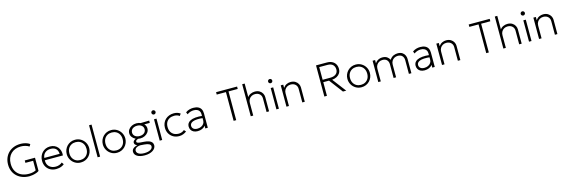

<svg xmlns="http://www.w3.org/2000/svg" viewBox="64 -2332 12265 4170"><g transform="rotate(-15 6197.0 -247.5)"><path d="M443 15Q358 15 287 -11Q216 -37 164.2 -85Q112.5 -133 84.2 -199.8Q56 -266.5 56 -348Q56 -430 83.2 -497.2Q110.5 -564.5 160.2 -613.2Q210 -662 278.5 -688.5Q347 -715 430 -715Q468.5 -715 506 -708.5Q543.5 -702 577.2 -689Q611 -676 638 -655.5L610 -608Q569.5 -633.5 521.2 -646.2Q473 -659 425 -659Q355.5 -659 298.5 -637.5Q241.5 -616 200.8 -575.5Q160 -535 138 -478Q116 -421 116 -350Q116 -252.5 156.8 -182.8Q197.5 -113 271.2 -76Q345 -39 444 -39Q499.5 -39 541 -50Q582.5 -61 604 -75V-289H430V-343H660V-46Q636.5 -27 597.2 -13.2Q558 0.5 516 7.8Q474 15 443 15Z M1045 15Q970 15 912.5 -16.8Q855 -48.5 822.5 -105.5Q790 -162.5 790 -238Q790 -293 808.5 -340Q827 -387 860.5 -421.8Q894 -456.5 938.8 -475.8Q983.5 -495 1036 -495Q1091.5 -495 1135.2 -475.2Q1179 -455.5 1208.2 -420Q1237.5 -384.5 1251 -337Q1264.5 -289.5 1259 -234H852Q849 -175.5 872.5 -131.8Q896 -88 942 -63.5Q988 -39 1052 -39Q1090.5 -39 1128.8 -52.8Q1167 -66.5 1194 -92L1226.5 -45Q1202 -24.5 1171.5 -11Q1141 2.5 1108.8 8.8Q1076.5 15 1045 15ZM854 -286H1199Q1196 -359.5 1155 -400.2Q1114 -441 1036 -441Q960.5 -441 911.5 -400.2Q862.5 -359.5 854 -286Z M1598.5 15Q1526 15 1468.8 -19.8Q1411.5 -54.5 1378.5 -112.5Q1345.5 -170.5 1345.5 -240Q1345.5 -292 1364.5 -338.2Q1383.5 -384.5 1417.8 -419.8Q1452 -455 1498 -475Q1544 -495 1598.5 -495Q1671 -495 1728.2 -460.2Q1785.5 -425.5 1818.5 -367.5Q1851.5 -309.5 1851.5 -240Q1851.5 -188 1832.5 -141.8Q1813.5 -95.5 1779.5 -60.2Q1745.5 -25 1699.2 -5Q1653 15 1598.5 15ZM1598.5 -39Q1655 -39 1698.5 -63.8Q1742 -88.5 1766.8 -133.5Q1791.5 -178.5 1791.5 -240Q1791.5 -301.5 1766.8 -346.8Q1742 -392 1698.5 -416.5Q1655 -441 1598.5 -441Q1542 -441 1498.5 -416.5Q1455 -392 1430.2 -346.8Q1405.5 -301.5 1405.5 -240Q1405.5 -178.5 1430.2 -133.5Q1455 -88.5 1498.5 -63.8Q1542 -39 1598.5 -39Z M1976.5 0V-720H2032.5V0Z M2410.5 15Q2338 15 2280.8 -19.8Q2223.5 -54.5 2190.5 -112.5Q2157.5 -170.5 2157.5 -240Q2157.5 -292 2176.5 -338.2Q2195.5 -384.5 2229.8 -419.8Q2264 -455 2310 -475Q2356 -495 2410.5 -495Q2483 -495 2540.2 -460.2Q2597.5 -425.5 2630.5 -367.5Q2663.5 -309.5 2663.5 -240Q2663.5 -188 2644.5 -141.8Q2625.5 -95.5 2591.5 -60.2Q2557.5 -25 2511.2 -5Q2465 15 2410.5 15ZM2410.5 -39Q2467 -39 2510.5 -63.8Q2554 -88.5 2578.8 -133.5Q2603.5 -178.5 2603.5 -240Q2603.5 -301.5 2578.8 -346.8Q2554 -392 2510.5 -416.5Q2467 -441 2410.5 -441Q2354 -441 2310.5 -416.5Q2267 -392 2242.2 -346.8Q2217.5 -301.5 2217.5 -240Q2217.5 -178.5 2242.2 -133.5Q2267 -88.5 2310.5 -63.8Q2354 -39 2410.5 -39Z M2979.5 225Q2925.5 225 2882.8 215Q2840 205 2810 186.5Q2780 168 2764.2 142Q2748.5 116 2748.5 84Q2748.5 57 2762.5 34.5Q2776.5 12 2804.8 -4.2Q2833 -20.5 2875.5 -29Q2845.5 -42.5 2830.5 -59.8Q2815.5 -77 2815.5 -100Q2815.5 -119 2826.2 -135Q2837 -151 2857.2 -164Q2877.5 -177 2906 -186Q2934.5 -195 2969.5 -199L2988.5 -165Q2955 -165 2929 -158.5Q2903 -152 2888.2 -140.2Q2873.5 -128.5 2873.5 -112Q2873.5 -89.5 2898.2 -81.2Q2923 -73 2959.5 -70L3041.5 -64Q3103.5 -59.5 3145.8 -44.2Q3188 -29 3209.8 -2Q3231.5 25 3231.5 65Q3231.5 98.5 3213.2 127.8Q3195 157 3161.5 178.8Q3128 200.5 3081.8 212.8Q3035.5 225 2979.5 225ZM2978.5 176Q3068 176 3118.8 147Q3169.5 118 3169.5 73Q3169.5 38.5 3133 18.8Q3096.5 -1 3024.5 -6L2939.5 -12Q2899 -9.5 2870 2.2Q2841 14 2825.8 33.5Q2810.5 53 2810.5 78Q2810.5 107 2830.8 129Q2851 151 2888.5 163.5Q2926 176 2978.5 176ZM2978.5 -155Q2922 -155 2875.5 -177.8Q2829 -200.5 2801.2 -239Q2773.5 -277.5 2773.5 -325Q2773.5 -372.5 2801.2 -411Q2829 -449.5 2875.5 -472.2Q2922 -495 2978.5 -495Q3035 -495 3081.5 -472.2Q3128 -449.5 3155.8 -411Q3183.5 -372.5 3183.5 -325Q3183.5 -277.5 3155.8 -239Q3128 -200.5 3081.5 -177.8Q3035 -155 2978.5 -155ZM2978.5 -209Q3021 -209 3053 -223.5Q3085 -238 3102.8 -264.2Q3120.5 -290.5 3120.5 -325Q3120.5 -377 3081.5 -409Q3042.5 -441 2978.5 -441Q2936 -441 2904 -426.2Q2872 -411.5 2854.2 -385.5Q2836.5 -359.5 2836.5 -325Q2836.5 -273.5 2875.8 -241.2Q2915 -209 2978.5 -209ZM3056.5 -428 3036.5 -475 3264.5 -480 3263.5 -428Z M3372.5 0V-480H3428.5V0ZM3400.5 -581Q3381 -581 3367.2 -594.8Q3353.5 -608.5 3353.5 -628Q3353.5 -647.5 3367.2 -661.2Q3381 -675 3400.5 -675Q3420 -675 3433.8 -661.2Q3447.5 -647.5 3447.5 -628Q3447.5 -608.5 3433.8 -594.8Q3420 -581 3400.5 -581Z M3810.5 15Q3735 15 3677 -18.2Q3619 -51.5 3586.2 -109Q3553.5 -166.5 3553.5 -240Q3553.5 -296 3573 -342.5Q3592.5 -389 3628.2 -423.2Q3664 -457.5 3712.5 -476.2Q3761 -495 3818.5 -495Q3861.5 -495 3897.5 -484.2Q3933.5 -473.5 3965.5 -450L3931.5 -404Q3910 -422 3879.5 -431.5Q3849 -441 3814.5 -441Q3753 -441 3708 -417.2Q3663 -393.5 3638.2 -348.8Q3613.5 -304 3613.5 -241Q3613.5 -146.5 3667.5 -92.8Q3721.5 -39 3813.5 -39Q3852.5 -39 3886.2 -53Q3920 -67 3938.5 -87L3976.5 -44Q3940 -16.5 3898.5 -0.8Q3857 15 3810.5 15Z M4225 15Q4172.5 15 4135 -3.8Q4097.5 -22.5 4077.8 -56.2Q4058 -90 4058 -135Q4058 -172 4077.2 -203.2Q4096.5 -234.5 4139 -255.5Q4181.5 -276.5 4251 -283.5Q4320.5 -290.5 4421 -279L4424 -229Q4335.5 -240 4275.8 -236.2Q4216 -232.5 4180.5 -218.2Q4145 -204 4129.5 -182.2Q4114 -160.5 4114 -135Q4114 -90 4145.5 -64.5Q4177 -39 4233 -39Q4280 -39 4317.2 -56.8Q4354.5 -74.5 4376.2 -105.2Q4398 -136 4398 -175V-322Q4398 -360.5 4381 -388.2Q4364 -416 4332.2 -431Q4300.5 -446 4256 -446Q4218 -446 4180.5 -434.5Q4143 -423 4106 -396L4085.5 -446Q4128.5 -477 4173 -488.5Q4217.5 -500 4257 -500Q4322.5 -500 4366.2 -479.5Q4410 -459 4432 -419.2Q4454 -379.5 4454 -322V0H4398V-63Q4372 -25 4326 -5Q4280 15 4225 15Z M5034.5 0V-646H4827.5V-700H5299.5V-646H5092.5V0Z M5419.5 0V-720H5475.5V-392L5464.5 -401Q5497.5 -452 5544.8 -473.5Q5592 -495 5640.5 -495Q5704 -495 5746.5 -469Q5789 -443 5810.2 -403.2Q5831.5 -363.5 5831.5 -323V0H5775.5V-306Q5775.5 -366 5736 -403.5Q5696.5 -441 5630.5 -441Q5587.5 -441 5552.2 -421.5Q5517 -402 5496.2 -366.8Q5475.5 -331.5 5475.5 -285V0Z M5996.5 0V-480H6052.5V0ZM6024.5 -581Q6005 -581 5991.2 -594.8Q5977.5 -608.5 5977.5 -628Q5977.5 -647.5 5991.2 -661.2Q6005 -675 6024.5 -675Q6044 -675 6057.8 -661.2Q6071.5 -647.5 6071.5 -628Q6071.5 -608.5 6057.8 -594.8Q6044 -581 6024.5 -581Z M6222.5 0V-480H6278.5V-408Q6311.5 -454.5 6355 -474.8Q6398.5 -495 6443.5 -495Q6507 -495 6549.5 -469Q6592 -443 6613.2 -403.2Q6634.5 -363.5 6634.5 -323V0H6578.5V-306Q6578.5 -366 6539 -403.5Q6499.5 -441 6433.5 -441Q6390.5 -441 6355.2 -421.5Q6320 -402 6299.2 -366.8Q6278.5 -331.5 6278.5 -285V0Z M7074.5 0V-700H7319.5Q7386.5 -700 7435.2 -675Q7484 -650 7510.2 -604.8Q7536.5 -559.5 7536.5 -499Q7536.5 -446 7511.8 -405.2Q7487 -364.5 7441.2 -339.2Q7395.5 -314 7332.5 -308L7566.5 0H7492.5L7261.5 -307H7132.5V0ZM7132.5 -361H7302.5Q7386 -361 7432.2 -398.2Q7478.5 -435.5 7478.5 -499Q7478.5 -565 7438.5 -605.5Q7398.5 -646 7314.5 -646H7132.5Z M7909.5 15Q7837 15 7779.8 -19.8Q7722.5 -54.5 7689.5 -112.5Q7656.5 -170.5 7656.5 -240Q7656.5 -292 7675.5 -338.2Q7694.5 -384.5 7728.8 -419.8Q7763 -455 7809 -475Q7855 -495 7909.5 -495Q7982 -495 8039.2 -460.2Q8096.5 -425.5 8129.5 -367.5Q8162.5 -309.5 8162.5 -240Q8162.5 -188 8143.5 -141.8Q8124.5 -95.5 8090.5 -60.2Q8056.5 -25 8010.2 -5Q7964 15 7909.5 15ZM7909.5 -39Q7966 -39 8009.5 -63.8Q8053 -88.5 8077.8 -133.5Q8102.5 -178.5 8102.5 -240Q8102.5 -301.5 8077.8 -346.8Q8053 -392 8009.5 -416.5Q7966 -441 7909.5 -441Q7853 -441 7809.5 -416.5Q7766 -392 7741.2 -346.8Q7716.5 -301.5 7716.5 -240Q7716.5 -178.5 7741.2 -133.5Q7766 -88.5 7809.5 -63.8Q7853 -39 7909.5 -39Z M8287.5 0V-480H8343.5V-407Q8365.5 -439 8392.2 -458.2Q8419 -477.5 8448.5 -486.2Q8478 -495 8508.5 -495Q8574 -495 8613.8 -467Q8653.5 -439 8671.5 -399Q8715 -458.5 8762.5 -476.8Q8810 -495 8852.5 -495Q8916 -495 8955.5 -469Q8995 -443 9013.2 -403.2Q9031.5 -363.5 9031.5 -323V0H8975.5V-306Q8975.5 -366 8942 -403.5Q8908.5 -441 8842.5 -441Q8799.5 -441 8764.2 -421.5Q8729 -402 8708.2 -366.8Q8687.5 -331.5 8687.5 -285V0H8631.5V-306Q8631.5 -366 8598 -403.5Q8564.5 -441 8498.5 -441Q8455.5 -441 8420.2 -421.5Q8385 -402 8364.2 -366.8Q8343.5 -331.5 8343.5 -285V0Z M9328 15Q9275.5 15 9238 -3.8Q9200.5 -22.5 9180.8 -56.2Q9161 -90 9161 -135Q9161 -172 9180.2 -203.2Q9199.5 -234.5 9242 -255.5Q9284.5 -276.5 9354 -283.5Q9423.5 -290.5 9524 -279L9527 -229Q9438.5 -240 9378.8 -236.2Q9319 -232.5 9283.5 -218.2Q9248 -204 9232.5 -182.2Q9217 -160.5 9217 -135Q9217 -90 9248.5 -64.5Q9280 -39 9336 -39Q9383 -39 9420.2 -56.8Q9457.5 -74.5 9479.2 -105.2Q9501 -136 9501 -175V-322Q9501 -360.5 9484 -388.2Q9467 -416 9435.2 -431Q9403.5 -446 9359 -446Q9321 -446 9283.5 -434.5Q9246 -423 9209 -396L9188.5 -446Q9231.5 -477 9276 -488.5Q9320.5 -500 9360 -500Q9425.5 -500 9469.2 -479.5Q9513 -459 9535 -419.2Q9557 -379.5 9557 -322V0H9501V-63Q9475 -25 9429 -5Q9383 15 9328 15Z M9720.5 0V-480H9776.5V-408Q9809.5 -454.5 9853 -474.8Q9896.5 -495 9941.5 -495Q10005 -495 10047.5 -469Q10090 -443 10111.2 -403.2Q10132.5 -363.5 10132.5 -323V0H10076.5V-306Q10076.5 -366 10037 -403.5Q9997.5 -441 9931.5 -441Q9888.5 -441 9853.2 -421.5Q9818 -402 9797.2 -366.8Q9776.5 -331.5 9776.5 -285V0Z M10714.5 0V-646H10507.5V-700H10979.5V-646H10772.5V0Z M11099.5 0V-720H11155.5V-392L11144.5 -401Q11177.5 -452 11224.8 -473.5Q11272 -495 11320.5 -495Q11384 -495 11426.5 -469Q11469 -443 11490.2 -403.2Q11511.5 -363.5 11511.5 -323V0H11455.5V-306Q11455.5 -366 11416 -403.5Q11376.5 -441 11310.5 -441Q11267.5 -441 11232.2 -421.5Q11197 -402 11176.2 -366.8Q11155.5 -331.5 11155.5 -285V0Z M11676.5 0V-480H11732.5V0ZM11704.5 -581Q11685 -581 11671.2 -594.8Q11657.5 -608.5 11657.5 -628Q11657.5 -647.5 11671.2 -661.2Q11685 -675 11704.5 -675Q11724 -675 11737.8 -661.2Q11751.5 -647.5 11751.5 -628Q11751.5 -608.5 11737.8 -594.8Q11724 -581 11704.5 -581Z M11902.5 0V-480H11958.5V-408Q11991.5 -454.5 12035 -474.8Q12078.5 -495 12123.5 -495Q12187 -495 12229.5 -469Q12272 -443 12293.2 -403.2Q12314.5 -363.5 12314.5 -323V0H12258.5V-306Q12258.5 -366 12219 -403.5Q12179.5 -441 12113.5 -441Q12070.5 -441 12035.2 -421.5Q12000 -402 11979.2 -366.8Q11958.5 -331.5 11958.5 -285V0Z"/></g></svg>

Font: Geologica Thin Roman Thin
Style: Regular
Weight: 250
Version: Version 1.010;gftools[0.9.28]